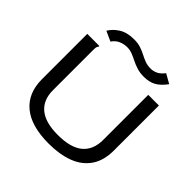

<svg xmlns="http://www.w3.org/2000/svg" viewBox="-205 -975 1160 1160"><g transform="rotate(45 375.0 -394.5)"><path d="M376 11Q226 11 149 -53Q72 -117 72 -236V-623H175V-616Q169 -610 167.5 -602.5Q166 -595 166 -579V-235Q166 -153 218.5 -109Q271 -65 378 -65Q487 -65 540 -109Q593 -153 593 -238V-623H684V-239Q684 -152 645.5 -96.5Q607 -41 538 -15Q469 11 376 11ZM577 -792 637 -758Q606 -716 574 -698.5Q542 -681 497 -681Q462 -681 436 -689.5Q410 -698 388 -709Q366 -720 345 -728.5Q324 -737 299 -737Q273 -737 247 -726Q221 -715 204 -689L140 -718Q161 -753 199 -776.5Q237 -800 296 -800Q329 -800 354 -791.5Q379 -783 400 -772Q421 -761 442.5 -753Q464 -745 490 -745Q514 -745 535.5 -755.5Q557 -766 577 -792Z"/></g></svg>

Font: Inconsolata ExtraExpanded Medium
Style: Regular
Weight: 500
Width: 8
Monospace: yes
Designer: Raph Levien, Cyreal, Brenton Simpson
Foundry: Raph Levien, Cyreal, Google
Version: Version 3.001; ttfautohint (v1.8.2.53-6de2)